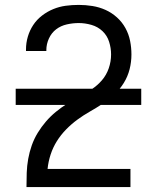

<svg xmlns="http://www.w3.org/2000/svg" viewBox="-20 -763 640 783"><path d="M88 0V-1Q88 -30 89 -58.5Q90 -87 95 -115Q100 -143 109.5 -170Q119 -197 134 -221.5Q149 -246 167.5 -267.5Q186 -289 208 -307Q230 -325 254.5 -340.5Q279 -356 304 -369.5Q329 -383 353 -398.5Q377 -414 395.5 -435.5Q414 -457 423.5 -484.5Q433 -512 433 -541Q433 -567 425 -592.5Q417 -618 398 -636Q379 -654 353 -661.5Q327 -669 301 -669Q277 -669 252.5 -663.5Q228 -658 209 -643.5Q190 -629 179.5 -606Q169 -583 169 -559V-555H86V-561Q86 -588 93.5 -613.5Q101 -639 115.5 -661Q130 -683 151.5 -699.5Q173 -716 197.5 -726Q222 -736 248 -739.5Q274 -743 301 -743Q329 -743 357 -738.5Q385 -734 410.5 -722.5Q436 -711 457 -692Q478 -673 491.5 -648.5Q505 -624 510.5 -596.5Q516 -569 516 -541Q516 -510 508.5 -480.5Q501 -451 485 -425Q469 -399 446.5 -378Q424 -357 398.5 -340Q373 -323 346.5 -308Q320 -293 295.5 -275Q271 -257 249.5 -235Q228 -213 212 -187.5Q196 -162 186.5 -133Q177 -104 174 -74H512V0ZM556 -335H44V-401H556Z"/></svg>

Font: Iosevka Extended
Style: Regular
Weight: 400
Width: 7
Monospace: yes
Designer: Belleve Invis
Foundry: Belleve Invis
Version: Version 32.5.0; ttfautohint (v1.8.4)